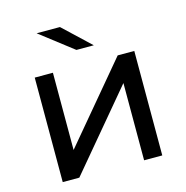

<svg xmlns="http://www.w3.org/2000/svg" viewBox="-108 -838 909 939"><g transform="rotate(-15 346.5 -368.0)"><path d="M179 0 507 -391V0H599V-529H515L187 -138V-529H95V0ZM415 -607 278 -736H160L327 -607Z"/></g></svg>

Font: Montserrat-Alt1 Med
Style: Regular
Weight: 500
Designer: Differentunic
Foundry: Differentunic
Version: Version 7.222